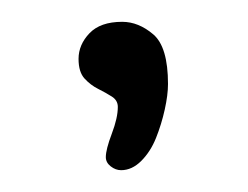

<svg xmlns="http://www.w3.org/2000/svg" viewBox="-20 -90 227 176"><path d="M52 -36Q52 -49 62 -59.5Q72 -70 92 -70Q107 -70 120.5 -58.5Q134 -47 134 -13Q134 -3 131 10.5Q128 24 123 36.5Q118 49 109.5 57.5Q101 66 91 66Q86 66 81.5 62.5Q77 59 77 54Q77 47 82.5 32.5Q88 18 88 8Q88 2 82.5 -1.5Q77 -5 70 -8.5Q63 -12 57.5 -18Q52 -24 52 -36Z"/></svg>

Font: Life Savers
Style: Regular
Weight: 400
Designer: Pablo Impallari, Rodrigo Fuenzalida, Brenda Gallo
Foundry: Pablo Impallari, Rodrigo Fuenzalida, Brenda Gallo
Version: Version 3.001; ttfautohint (v0.95) -l 8 -r 50 -G 200 -x 14 -